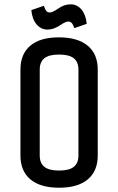

<svg xmlns="http://www.w3.org/2000/svg" viewBox="-20 -859 550 894"><path d="M345.2 -134.8V-535.2Q345.2 -570.3 323.7 -587.6Q302.2 -605 254.9 -605Q208 -605 186.5 -587.6Q165 -570.3 165 -535.2V-134.8Q165 -99.6 186.5 -82.3Q208 -64.9 254.9 -64.9Q302.2 -64.9 323.7 -82.3Q345.2 -99.6 345.2 -134.8ZM254.9 15.1Q168 15.1 121.6 -23.7Q75.2 -62.5 75.2 -134.8V-535.2Q75.2 -607.4 121.1 -646.2Q167 -685.1 253.9 -685.1Q341.8 -685.1 388.4 -646.2Q435.1 -607.4 435.1 -535.2V-134.8Q435.1 -62.5 388.7 -23.7Q342.3 15.1 254.9 15.1ZM383.8 -748 326.2 -728Q319.8 -746.1 313.5 -752.4Q307.1 -758.8 297.9 -758.8Q285.2 -758.8 261.2 -742.2Q230 -721.2 201.2 -721.2Q170.9 -721.2 150.1 -745.8Q129.4 -770.5 126 -812L184.1 -832Q190.4 -813.5 196.5 -807.1Q202.6 -800.8 211.9 -800.8Q224.1 -800.8 249 -817.9Q278.8 -838.9 308.1 -838.9Q339.4 -838.9 359.6 -814.5Q379.9 -790 383.8 -748Z"/></svg>

Font: Unica One
Style: Bold
Weight: 400
Designer: Eduardo Rodriguez Tunni
Foundry: Eduardo Rodriguez Tunni
Version: Version 1.001